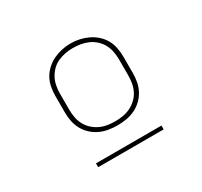

<svg xmlns="http://www.w3.org/2000/svg" viewBox="-110 -846 821 782"><g transform="rotate(-30 300.0 -455.5)"><path d="M300 -317Q279 -317 258 -320.5Q237 -324 218 -333Q199 -342 183.5 -356.5Q168 -371 158 -389.5Q148 -408 144 -428.5Q140 -449 140 -470V-547Q140 -568 144 -589Q148 -610 158 -628Q168 -646 184 -660.5Q200 -675 219 -684Q238 -693 258.5 -697.5Q279 -702 300 -702Q321 -702 341.5 -697.5Q362 -693 381 -684Q400 -675 416 -660.5Q432 -646 442 -628Q452 -610 456 -589Q460 -568 460 -547V-470Q460 -449 456 -428.5Q452 -408 442 -389.5Q432 -371 416.5 -356.5Q401 -342 382 -333Q363 -324 342 -320.5Q321 -317 300 -317ZM300 -336Q318 -336 336.5 -339Q355 -342 371.5 -350Q388 -358 401.5 -370.5Q415 -383 423.5 -399Q432 -415 435.5 -433.5Q439 -452 439 -470V-547Q439 -565 435.5 -583.5Q432 -602 423.5 -618Q415 -634 401 -647Q387 -660 370 -667.5Q353 -675 335 -678Q317 -681 298 -681Q280 -681 262 -677.5Q244 -674 227.5 -666.5Q211 -659 198 -646Q185 -633 176.5 -617Q168 -601 164.5 -583Q161 -565 161 -547V-470Q161 -452 164.5 -433.5Q168 -415 176.5 -399Q185 -383 198.5 -370.5Q212 -358 228.5 -350Q245 -342 263.5 -339Q282 -336 300 -336ZM146 -209V-227H454V-209Z"/></g></svg>

Font: Iosevka Curly Slab ThEx
Style: Regular
Weight: 100
Width: 7
Monospace: yes
Designer: Belleve Invis
Foundry: Belleve Invis
Version: Version 11.1.0; ttfautohint (v1.8.3)